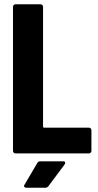

<svg xmlns="http://www.w3.org/2000/svg" viewBox="-20 -720 459 901"><path d="M41 -12V-688Q41 -693 44.5 -696.5Q48 -700 53 -700H170Q175 -700 178.5 -696.5Q182 -693 182 -688V-126Q182 -121 187 -121H397Q402 -121 405.5 -117.5Q409 -114 409 -109V-12Q409 -7 405.5 -3.5Q402 0 397 0H53Q48 0 44.5 -3.5Q41 -7 41 -12ZM95 147 155 45Q159 37 169 37H276Q286 37 286 44Q286 48 283 52L207 154Q201 161 193 161H104Q97 161 94 157Q91 153 95 147Z"/></svg>

Font: Barlow Condensed
Style: Bold
Weight: 700
Width: 3
Designer: Jeremy Tribby
Foundry: Tribby Type
Version: Version 1.500